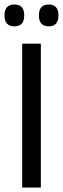

<svg xmlns="http://www.w3.org/2000/svg" viewBox="-22 -833 280 853"><path d="M159.5 0H76.5V-639H159.5ZM41.5 -716Q20 -716 9 -728.2Q-2 -740.5 -2 -763V-766.5Q-2 -789 9 -801Q20 -813 41.5 -813Q64 -813 74.8 -801Q85.5 -789 85.5 -766.5V-763Q85.5 -740.5 74.8 -728.2Q64 -716 41.5 -716ZM194.5 -716Q172.5 -716 161.8 -728.2Q151 -740.5 151 -763V-766.5Q151 -789 161.8 -801Q172.5 -813 194.5 -813Q216 -813 226.8 -801Q237.5 -789 237.5 -766.5V-763Q237.5 -740.5 226.8 -728.2Q216 -716 194.5 -716Z"/></svg>

Font: Anek Tamil
Style: Regular
Weight: 400
Designer: Aadarsh Rajan (Tamil), Yesha Goshar (Latin)
Foundry: Ek Type
Version: Version 1.003